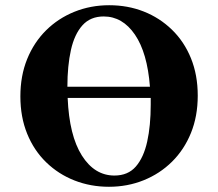

<svg xmlns="http://www.w3.org/2000/svg" viewBox="-20 -700 835 735"><path d="M398 -680Q469 -680 530 -656Q591 -632 638 -586.5Q685 -541 711 -477Q737 -413 737 -334Q737 -255 711 -191Q685 -127 638.5 -81Q592 -35 530 -10Q468 15 397 15Q327 15 265.5 -9Q204 -33 157 -78.5Q110 -124 84 -188Q58 -252 58 -331Q58 -410 84 -474Q110 -538 156.5 -584Q203 -630 265 -655Q327 -680 398 -680ZM377 -637Q326 -637 295.5 -603Q265 -569 251.5 -508.5Q238 -448 238 -368H554Q544 -498 496.5 -567.5Q449 -637 377 -637ZM418 -28Q470 -28 500 -62.5Q530 -97 543.5 -158Q557 -219 557 -300Q557 -313 557 -325H239Q245 -181 293.5 -104.5Q342 -28 418 -28Z"/></svg>

Font: Bona Nova SC
Style: Bold
Weight: 700
Designer: Mateusz Machalski
Foundry: Capitalics
Version: Version 4.001; ttfautohint (v1.8.4.7-5d5b)